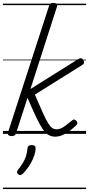

<svg xmlns="http://www.w3.org/2000/svg" viewBox="-20 -910 605 1305"><path d="M58 15Q46 15 38.5 9Q31 3 34 -9L313 -869Q317 -881 323.5 -885.5Q330 -890 342 -890Q359 -890 365 -883Q371 -876 367 -864L187 -305L511 -508Q524 -516 532 -514Q540 -512 546 -502Q552 -493 551.5 -484.5Q551 -476 540 -469L217 -267Q250 -190 271.5 -142.5Q293 -95 308 -71.5Q323 -48 336 -39.5Q349 -31 365 -31Q378 -31 392 -36.5Q406 -42 424.5 -55.5Q443 -69 468 -90Q477 -99 484.5 -97.5Q492 -96 498 -89Q505 -83 505.5 -75Q506 -67 499 -59Q464 -26 437 -9Q410 8 390 13.5Q370 19 357 19Q333 19 313 9Q293 -1 273 -29Q253 -57 228 -109Q203 -161 167 -245L89 -4Q86 6 79 10.5Q72 15 58 15ZM105 275Q97 269 96 261.5Q95 254 101 246Q121 221 134.5 199Q148 177 156 153Q164 129 167 99Q168 86 175.5 81Q183 76 195 76Q210 76 216.5 82.5Q223 89 222 101Q222 119 213 146.5Q204 174 185.5 205.5Q167 237 138 268Q130 276 121.5 279Q113 282 105 275ZM0 365H565V375H0ZM0 -20H565V0H0ZM0 -505H565V-500H0ZM0 -885H565V-875H0Z"/></svg>

Font: Playwrite DK Uloopet Guides
Style: Regular
Weight: 400
Designer: Veronika Burian, José Scaglione
Foundry: TypeTogether
Version: Version 1.003